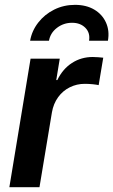

<svg xmlns="http://www.w3.org/2000/svg" viewBox="-20 -780 472 800"><path d="M19 0 107.4 -535.6H229L214.4 -446.3H218.8Q241.2 -492.7 279.8 -517.6Q318.4 -542.5 366.2 -542.5Q377.4 -542.5 389.4 -541.5Q401.4 -540.5 410.2 -539.6L391.1 -425.3Q383.3 -427.2 366.5 -429Q349.6 -430.7 333 -430.7Q299.8 -430.7 270.8 -416.3Q241.7 -401.9 222.2 -375Q202.6 -348.1 196.3 -311.5L144.5 0ZM292.5 -759.8Q339.4 -759.8 372.8 -740Q406.2 -720.2 421.6 -686Q437 -651.9 429.7 -610.4H351.1Q356.4 -643.1 335.7 -664.1Q314.9 -685.1 280.3 -685.1Q245.1 -685.1 217.5 -664.1Q189.9 -643.1 184.1 -610.4H105.5Q112.8 -651.9 139.4 -686Q166 -720.2 205.8 -740Q245.6 -759.8 292.5 -759.8Z"/></svg>

Font: Inter 20pt SemiBold
Style: Italic
Weight: 600
Italic angle: -9.3988°
Version: Version 4.001;git-66647c0bb